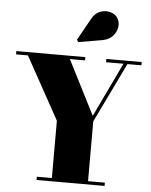

<svg xmlns="http://www.w3.org/2000/svg" viewBox="-65 -1084 894 1137"><g transform="rotate(5 382.0 -515.5)"><path d="M195.5 0V-19.5H285V-360L80.5 -730.5H10V-750H420V-730.5H330L494 -407.5L648.5 -730.5H545V-750H755V-730.5H672L500 -375V-19.5H600V0ZM370.5 -835 361.5 -848 434 -978Q454 -1014.5 484.8 -1025.2Q515.5 -1036 544.2 -1028Q573 -1020 586.5 -1000.5Q603 -976.5 599.2 -946Q595.5 -915.5 573.2 -890.8Q551 -866 511.5 -859Z"/></g></svg>

Font: Bodoni Moda 11pt Black
Style: Regular
Weight: 900
Designer: Owen Earl
Foundry: indestructible type
Version: Version 2.004